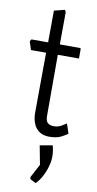

<svg xmlns="http://www.w3.org/2000/svg" viewBox="-100 -704 504 1000"><g transform="rotate(10 151.5 -203.5)"><path d="M191 4Q160 4 139.5 -10.5Q119 -25 109 -50Q99 -75 99 -106L101 -424H21L7 -468L14 -479H102L103 -647L159 -661L165 -650L164 -479H270Q275 -479 275 -473V-424H163V-101Q163 -74 174.5 -64Q186 -54 208 -54Q229 -54 247 -64.5Q265 -75 272 -80L289 -29Q277 -20 254.5 -8Q232 4 191 4ZM134 238V226L171 157L152 57L219 45Q221 52 224 68Q227 84 227 103Q227 129 218.5 158Q210 187 196 212.5Q182 238 165 254Z"/></g></svg>

Font: Kreon Light
Style: Regular
Weight: 300
Designer: Julia Petretta
Foundry: Julia Petretta and Eli Heuer
Version: Version 2.002